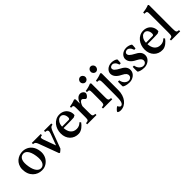

<svg xmlns="http://www.w3.org/2000/svg" viewBox="177 -1979 3461 3461"><g transform="rotate(-45 1908.0 -248.5)"><path d="M494.6 -260.7Q500 -222.7 495.4 -188.7Q490.7 -154.8 478.8 -126.2Q466.8 -97.7 448.5 -74.7Q430.2 -51.8 408.4 -34.4Q386.7 -17.1 362.3 -6.1Q337.9 4.9 313.5 8.8Q272 15.6 227.1 7.6Q182.1 -0.5 142.8 -25.4Q103.5 -50.3 74.5 -93.5Q45.4 -136.7 35.6 -199.7Q25.9 -261.2 38.1 -309.8Q50.3 -358.4 77.4 -393.6Q104.5 -428.7 142.8 -450Q181.2 -471.2 224.1 -478Q251.5 -482.4 280.5 -480.7Q309.6 -479 337.6 -469.7Q365.7 -460.4 391.4 -443.6Q417 -426.8 438 -401.1Q459 -375.5 473.9 -340.6Q488.8 -305.7 494.6 -260.7ZM303.2 -28.8Q352.5 -38.1 374.5 -93Q396.5 -147.9 382.3 -245.6Q374 -301.8 358.9 -340.8Q343.8 -379.9 324 -403.6Q304.2 -427.2 280.8 -435.8Q257.3 -444.3 231.4 -439.9Q176.8 -430.7 154.8 -373.8Q132.8 -316.9 150.9 -210.4Q159.2 -160.6 174.3 -124.3Q189.5 -87.9 209.5 -65.2Q229.5 -42.5 253.4 -33.2Q277.3 -23.9 303.2 -28.8Z M718.8 -468.8V-437.5L707.5 -437Q692.9 -435.5 684.3 -430.9Q675.8 -426.3 673.3 -417Q670.9 -407.7 674.1 -392.6Q677.2 -377.4 685.1 -355.5L768.1 -127.9L846.7 -340.3Q856 -365.2 858.9 -382.8Q861.8 -400.4 857.7 -411.9Q853.5 -423.3 842.8 -429.2Q832 -435.1 814 -437L801.3 -437.5V-468.8H987.8V-437.5L977.5 -437Q966.3 -436 956.5 -431.2Q946.8 -426.3 937.5 -415.3Q928.2 -404.3 918.9 -386Q909.7 -367.7 898.9 -339.8L783.2 -31.2Q770.5 -17.6 755.6 -5.9Q740.7 5.9 725.6 17.1L708.5 7.8L569.8 -365.7Q562.5 -385.3 555.7 -398.4Q548.8 -411.6 541 -419.7Q533.2 -427.7 523.9 -431.9Q514.6 -436 502 -437L491.2 -437.5V-468.8Z M1383.3 -103Q1370.6 -84.5 1352.3 -64.5Q1334 -44.4 1311.8 -27.6Q1289.6 -10.7 1264.2 0.5Q1238.8 11.7 1211.4 13.2Q1159.2 15.6 1116.5 -1.2Q1073.7 -18.1 1043.2 -49.3Q1012.7 -80.6 996.1 -124.3Q979.5 -168 979.5 -219.7Q979.5 -271.5 995.4 -318.8Q1011.2 -366.2 1040.8 -402.3Q1070.3 -438.5 1112.1 -460Q1153.8 -481.4 1205.6 -481.4Q1240.2 -481.4 1268.1 -472.4Q1295.9 -463.4 1317.4 -448.2Q1338.9 -433.1 1354 -412.8Q1369.1 -392.6 1378.2 -370.1Q1387.2 -347.7 1390.1 -324.2Q1393.1 -300.8 1389.6 -278.8Q1381.3 -273.4 1369.1 -267.8Q1356.9 -262.2 1348.6 -257.8Q1322.3 -256.3 1287.6 -255.4Q1252.9 -254.4 1217.8 -253.9Q1182.6 -253.4 1150.9 -253.4Q1119.1 -253.4 1098.1 -253.4H1085.4Q1087.9 -217.3 1097.7 -184.6Q1107.4 -151.9 1126.5 -127.2Q1145.5 -102.5 1174.8 -88.1Q1204.1 -73.7 1245.1 -73.7Q1280.8 -73.7 1310.8 -88.1Q1340.8 -102.5 1361.3 -126ZM1260.3 -291.5Q1271.5 -296.4 1276.6 -304.2Q1281.7 -312 1281.7 -331.1Q1281.7 -356 1274.9 -376.7Q1268.1 -397.5 1256.8 -412.1Q1245.6 -426.8 1230.5 -434.8Q1215.3 -442.9 1198.2 -442.9Q1183.1 -442.9 1168 -437.5Q1152.8 -432.1 1139.4 -420.7Q1126 -409.2 1114.5 -392.1Q1103 -375 1095.2 -352.1Q1085.9 -325.7 1084.5 -290.5Z M1605.5 -117.2Q1605.5 -90.3 1607.4 -74Q1609.4 -57.6 1615.2 -48.6Q1621.1 -39.6 1631.6 -35.9Q1642.1 -32.2 1659.7 -30.8L1671.4 -30.3V0H1434.1V-30.3L1445.3 -30.8Q1463.9 -32.2 1475.1 -35.9Q1486.3 -39.6 1492.4 -48.3Q1498.5 -57.1 1500.5 -73.5Q1502.4 -89.8 1502.4 -116.7V-341.8Q1502.4 -367.2 1500.7 -382.3Q1499 -397.5 1493.4 -405.5Q1487.8 -413.6 1477.8 -415.8Q1467.8 -418 1450.7 -417L1439.5 -416.5V-444.8Q1477.5 -450.7 1512.9 -460Q1548.3 -469.2 1585.4 -484.9L1605 -464.8V-360.4H1607.4Q1617.2 -387.2 1630.1 -409.7Q1643.1 -432.1 1658.7 -448.2Q1674.3 -464.4 1692.9 -473.4Q1711.4 -482.4 1731.9 -482.4Q1749.5 -482.4 1764.9 -476.6Q1780.3 -470.7 1791.5 -461.2Q1802.7 -451.7 1809.1 -439.7Q1815.4 -427.7 1815.4 -415.5Q1815.4 -403.8 1809.3 -390.6Q1803.2 -377.4 1793.9 -366Q1784.7 -354.5 1773.4 -346.9Q1762.2 -339.4 1752 -339.4Q1742.2 -339.4 1733.4 -346.2Q1724.6 -353 1714.8 -364.7Q1706.5 -374 1698.5 -380.4Q1690.4 -386.7 1680.7 -386.7Q1666 -386.7 1653.6 -376.7Q1641.1 -366.7 1631.6 -352.1Q1622.1 -337.4 1615.2 -320.8Q1608.4 -304.2 1605 -291.5Z M2015.6 -626.5Q2015.6 -611.8 2010.3 -599.4Q2004.9 -586.9 1995.8 -577.6Q1986.8 -568.4 1974.6 -563Q1962.4 -557.6 1948.2 -557.6Q1934.6 -557.6 1922.6 -563Q1910.6 -568.4 1901.6 -577.6Q1892.6 -586.9 1887.5 -599.4Q1882.3 -611.8 1882.3 -626.5Q1882.3 -640.6 1887.5 -652.8Q1892.6 -665 1901.6 -674.6Q1910.6 -684.1 1922.6 -689.5Q1934.6 -694.8 1948.2 -694.8Q1962.4 -694.8 1974.6 -689.5Q1986.8 -684.1 1995.8 -674.6Q2004.9 -665 2010.3 -652.8Q2015.6 -640.6 2015.6 -626.5ZM2007.3 -116.2Q2007.3 -90.8 2009 -75.2Q2010.7 -59.6 2016.1 -50.5Q2021.5 -41.5 2031.7 -37.6Q2042 -33.7 2059.1 -31.7L2072.8 -31.2V0H1837.4V-31.2L1851.1 -31.7Q1868.2 -33.7 1878.4 -37.8Q1888.7 -42 1894.3 -51.3Q1899.9 -60.5 1901.9 -75.9Q1903.8 -91.3 1903.8 -115.7L1904.8 -337.9Q1904.8 -363.3 1902.8 -378.4Q1900.9 -393.6 1895.3 -401.6Q1889.6 -409.7 1879.4 -412.1Q1869.1 -414.6 1853 -414.1L1841.8 -413.6V-444.8Q1881.3 -449.7 1917.5 -459.5Q1953.6 -469.2 1990.2 -484.9Q1992.2 -482.9 1993.9 -481.2Q1995.6 -479.5 1997.6 -478Q2000.5 -475.1 2003.4 -472.2Q2006.3 -469.2 2007.3 -467.8Z M2279.8 -625Q2279.8 -610.8 2274.7 -598.1Q2269.5 -585.4 2260.7 -575.9Q2252 -566.4 2240 -561Q2228 -555.7 2214.4 -555.7Q2200.7 -555.7 2188.7 -561Q2176.8 -566.4 2167.7 -575.9Q2158.7 -585.4 2153.6 -598.1Q2148.4 -610.8 2148.4 -625Q2148.4 -639.6 2153.6 -652.3Q2158.7 -665 2167.7 -674.6Q2176.8 -684.1 2188.7 -689.5Q2200.7 -694.8 2214.4 -694.8Q2228 -694.8 2240 -689.5Q2252 -684.1 2260.7 -674.6Q2269.5 -665 2274.7 -652.3Q2279.8 -639.6 2279.8 -625ZM2164.6 -4.9 2165.5 -323.7Q2165.5 -354 2163.3 -371.8Q2161.1 -389.6 2155.3 -398.9Q2149.4 -408.2 2139.2 -411.1Q2128.9 -414.1 2112.8 -414.1L2101.6 -413.6V-444.8Q2123.5 -448.2 2142.1 -451.9Q2160.6 -455.6 2178.2 -460.2Q2195.8 -464.8 2213.6 -470.9Q2231.4 -477.1 2251 -484.9L2268.1 -467.3L2267.6 -40.5Q2267.6 22.5 2250.7 75.7Q2233.9 128.9 2203.9 167.7Q2173.8 206.5 2132.8 228.5Q2091.8 250.5 2043 251Q2021 251.5 2003.7 245.8Q1986.3 240.2 1980 234.9Q1979.5 232.4 1978.3 227.1Q1977.1 221.7 1976.1 218.3Q1980 211.9 1987.8 202.4Q1995.6 192.9 2005.6 182.9Q2015.6 172.9 2027.1 164.1Q2038.6 155.3 2049.8 150.4Q2053.2 159.2 2059.1 168.5Q2064.9 177.7 2071.8 185.1Q2078.6 192.4 2086.2 196.3Q2093.8 200.2 2100.6 198.7Q2122.1 195.8 2134.8 179.2Q2147.5 162.6 2154.1 135.7Q2160.6 108.9 2162.6 73Q2164.6 37.1 2164.6 -4.9Z M2606.4 -349.6Q2605.5 -353.5 2603.8 -359.6Q2602.1 -365.7 2599.6 -368.7Q2595.7 -383.8 2587.2 -397.7Q2578.6 -411.6 2567.1 -422.1Q2555.7 -432.6 2542.2 -438.5Q2528.8 -444.3 2515.6 -443.4Q2502 -443.4 2490.5 -439.2Q2479 -435.1 2471.2 -428.2Q2463.4 -421.4 2459.2 -412.6Q2455.1 -403.8 2455.6 -394.5Q2456.1 -383.8 2460.4 -372.3Q2464.8 -360.8 2477.8 -347.7Q2490.7 -334.5 2514.9 -318.4Q2539.1 -302.2 2579.1 -281.2Q2607.9 -266.6 2627.9 -249.8Q2647.9 -232.9 2659.9 -214.4Q2671.9 -195.8 2677 -175.5Q2682.1 -155.3 2681.2 -133.8Q2679.7 -102.5 2665 -76.7Q2650.4 -50.8 2627 -32.2Q2603.5 -13.7 2573.7 -3.2Q2543.9 7.3 2513.2 7.3Q2485.4 7.3 2462.9 3.9Q2440.4 0.5 2422.9 -4.6Q2405.3 -9.8 2392.6 -16.1Q2379.9 -22.5 2371.6 -28.3Q2369.6 -40.5 2368.9 -59.8Q2368.2 -79.1 2368.4 -98.1Q2368.7 -117.2 2369.4 -132.6Q2370.1 -147.9 2370.6 -152.3H2403.8Q2403.8 -147 2405.3 -140.4Q2406.7 -133.8 2408.2 -130.4Q2414.1 -106.9 2426 -87.9Q2438 -68.8 2453.6 -55.4Q2469.2 -42 2486.8 -34.7Q2504.4 -27.3 2521.5 -27.3Q2538.1 -27.3 2551.5 -32.2Q2564.9 -37.1 2574.5 -45.9Q2584 -54.7 2589.1 -66.4Q2594.2 -78.1 2594.2 -91.8Q2594.2 -102.5 2590.8 -114Q2587.4 -125.5 2577.9 -137.5Q2568.4 -149.4 2550.8 -162.6Q2533.2 -175.8 2504.9 -189.5Q2469.2 -206.5 2444.3 -225.3Q2419.4 -244.1 2403.6 -264.6Q2387.7 -285.2 2380.4 -306.9Q2373 -328.6 2373 -351.6Q2373 -371.6 2382.8 -394Q2392.6 -416.5 2412.4 -435.5Q2432.1 -454.6 2462.4 -467.3Q2492.7 -480 2533.2 -480Q2547.4 -480 2562.7 -477.5Q2578.1 -475.1 2593 -470.7Q2607.9 -466.3 2621.6 -459.7Q2635.3 -453.1 2645.5 -444.8Q2647 -433.6 2646.5 -418.2Q2646 -402.8 2644.8 -388.4Q2643.6 -374 2642.1 -363.3Q2640.6 -352.5 2639.6 -350.1Z M2982.9 -349.6Q2981.9 -353.5 2980.2 -359.6Q2978.5 -365.7 2976.1 -368.7Q2972.2 -383.8 2963.6 -397.7Q2955.1 -411.6 2943.6 -422.1Q2932.1 -432.6 2918.7 -438.5Q2905.3 -444.3 2892.1 -443.4Q2878.4 -443.4 2866.9 -439.2Q2855.5 -435.1 2847.7 -428.2Q2839.8 -421.4 2835.7 -412.6Q2831.5 -403.8 2832 -394.5Q2832.5 -383.8 2836.9 -372.3Q2841.3 -360.8 2854.2 -347.7Q2867.2 -334.5 2891.4 -318.4Q2915.5 -302.2 2955.6 -281.2Q2984.4 -266.6 3004.4 -249.8Q3024.4 -232.9 3036.4 -214.4Q3048.3 -195.8 3053.5 -175.5Q3058.6 -155.3 3057.6 -133.8Q3056.2 -102.5 3041.5 -76.7Q3026.9 -50.8 3003.4 -32.2Q2980 -13.7 2950.2 -3.2Q2920.4 7.3 2889.6 7.3Q2861.8 7.3 2839.4 3.9Q2816.9 0.5 2799.3 -4.6Q2781.7 -9.8 2769 -16.1Q2756.3 -22.5 2748 -28.3Q2746.1 -40.5 2745.4 -59.8Q2744.6 -79.1 2744.9 -98.1Q2745.1 -117.2 2745.8 -132.6Q2746.6 -147.9 2747.1 -152.3H2780.3Q2780.3 -147 2781.7 -140.4Q2783.2 -133.8 2784.7 -130.4Q2790.5 -106.9 2802.5 -87.9Q2814.5 -68.8 2830.1 -55.4Q2845.7 -42 2863.3 -34.7Q2880.9 -27.3 2897.9 -27.3Q2914.6 -27.3 2928 -32.2Q2941.4 -37.1 2950.9 -45.9Q2960.4 -54.7 2965.6 -66.4Q2970.7 -78.1 2970.7 -91.8Q2970.7 -102.5 2967.3 -114Q2963.9 -125.5 2954.3 -137.5Q2944.8 -149.4 2927.2 -162.6Q2909.7 -175.8 2881.3 -189.5Q2845.7 -206.5 2820.8 -225.3Q2795.9 -244.1 2780 -264.6Q2764.2 -285.2 2756.8 -306.9Q2749.5 -328.6 2749.5 -351.6Q2749.5 -371.6 2759.3 -394Q2769 -416.5 2788.8 -435.5Q2808.6 -454.6 2838.9 -467.3Q2869.1 -480 2909.7 -480Q2923.8 -480 2939.2 -477.5Q2954.6 -475.1 2969.5 -470.7Q2984.4 -466.3 2998 -459.7Q3011.7 -453.1 3022 -444.8Q3023.4 -433.6 3022.9 -418.2Q3022.5 -402.8 3021.2 -388.4Q3020 -374 3018.6 -363.3Q3017.1 -352.5 3016.1 -350.1Z M3522 -103Q3509.3 -84.5 3491 -64.5Q3472.7 -44.4 3450.4 -27.6Q3428.2 -10.7 3402.8 0.5Q3377.4 11.7 3350.1 13.2Q3297.9 15.6 3255.1 -1.2Q3212.4 -18.1 3181.9 -49.3Q3151.4 -80.6 3134.8 -124.3Q3118.2 -168 3118.2 -219.7Q3118.2 -271.5 3134 -318.8Q3149.9 -366.2 3179.4 -402.3Q3209 -438.5 3250.7 -460Q3292.5 -481.4 3344.2 -481.4Q3378.9 -481.4 3406.7 -472.4Q3434.6 -463.4 3456.1 -448.2Q3477.5 -433.1 3492.7 -412.8Q3507.8 -392.6 3516.8 -370.1Q3525.9 -347.7 3528.8 -324.2Q3531.7 -300.8 3528.3 -278.8Q3520 -273.4 3507.8 -267.8Q3495.6 -262.2 3487.3 -257.8Q3460.9 -256.3 3426.3 -255.4Q3391.6 -254.4 3356.4 -253.9Q3321.3 -253.4 3289.6 -253.4Q3257.8 -253.4 3236.8 -253.4H3224.1Q3226.6 -217.3 3236.3 -184.6Q3246.1 -151.9 3265.1 -127.2Q3284.2 -102.5 3313.5 -88.1Q3342.8 -73.7 3383.8 -73.7Q3419.4 -73.7 3449.5 -88.1Q3479.5 -102.5 3500 -126ZM3398.9 -291.5Q3410.2 -296.4 3415.3 -304.2Q3420.4 -312 3420.4 -331.1Q3420.4 -356 3413.6 -376.7Q3406.7 -397.5 3395.5 -412.1Q3384.3 -426.8 3369.1 -434.8Q3354 -442.9 3336.9 -442.9Q3321.8 -442.9 3306.6 -437.5Q3291.5 -432.1 3278.1 -420.7Q3264.6 -409.2 3253.2 -392.1Q3241.7 -375 3233.9 -352.1Q3224.6 -325.7 3223.1 -290.5Z M3741.2 -142.6Q3741.2 -106.9 3743.2 -85.7Q3745.1 -64.5 3750.7 -53Q3756.3 -41.5 3766.6 -37.4Q3776.9 -33.2 3793.9 -31.7L3805.2 -31.2V0H3571.3V-31.2L3582.5 -31.7Q3600.6 -33.7 3611.8 -38.1Q3623 -42.5 3629.2 -54Q3635.3 -65.4 3637.2 -86.2Q3639.2 -106.9 3639.2 -141.6V-599.1Q3639.2 -626.5 3637.5 -642.3Q3635.7 -658.2 3629.9 -666.5Q3624 -674.8 3613.3 -677.2Q3602.5 -679.7 3584.5 -679.7H3572.8V-711.4Q3611.3 -715.3 3650.1 -723.9Q3689 -732.4 3727.5 -747.6Q3728.5 -747.1 3730.7 -745.1Q3732.9 -743.2 3735.1 -741Q3737.3 -738.8 3739.3 -736.8Q3741.2 -734.9 3741.7 -733.9Z"/></g></svg>

Font: VarendraSemibold
Style: Regular
Weight: 600
Designer: Jacob Thomas
Foundry: Bangla Type Foundry
Version: Version 1.008